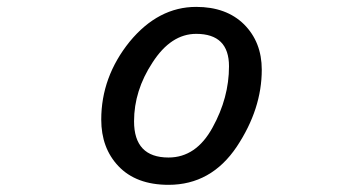

<svg xmlns="http://www.w3.org/2000/svg" viewBox="-20 -507 1040 549"><path d="M318.4 -32.2Q269.5 -84 269.5 -165Q269.5 -287.1 350.6 -387.7Q432.6 -487.3 541 -487.3Q627 -487.3 677.7 -437.5Q728.5 -386.7 728.5 -307.6Q728.5 -195.3 657.2 -87.9Q584 21.5 461.9 21.5Q369.1 21.5 318.4 -32.2ZM587.9 -142.6Q634.8 -227.5 634.8 -317.4Q634.8 -410.2 541 -410.2Q468.8 -410.2 416 -328.1Q363.3 -248 363.3 -160.2Q363.3 -56.6 461.9 -56.6Q541 -56.6 587.9 -142.6Z"/></svg>

Font: FakePearl
Style: Regular
Weight: 400
Version: Version 1.2